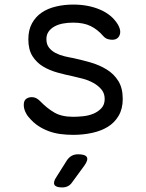

<svg xmlns="http://www.w3.org/2000/svg" viewBox="-20 -580 640 840"><path d="M301 10Q272 10 245 6.5Q218 3 193.5 -6Q169 -15 147 -29.5Q125 -44 106 -67Q96 -78 90 -92.5Q84 -107 84 -121Q84 -140 94.5 -147.5Q105 -155 119 -155Q129 -155 137.5 -151Q146 -147 156 -137Q186 -106 218 -87.5Q250 -69 300 -69Q320 -69 344 -71.5Q368 -74 388.5 -82.5Q409 -91 423.5 -106.5Q438 -122 438 -147Q438 -172 423.5 -189Q409 -206 388 -217.5Q367 -229 343 -235.5Q319 -242 300 -246Q266 -253 231.5 -262.5Q197 -272 168.5 -289Q140 -306 122 -334.5Q104 -363 104 -408Q104 -449 120 -478Q136 -507 162.5 -525Q189 -543 225 -551.5Q261 -560 300 -560Q366 -560 417.5 -538Q469 -516 495 -474Q501 -464 503.5 -455.5Q506 -447 506 -441Q506 -426 497 -416Q488 -406 471 -406Q462 -406 451.5 -409Q441 -412 432 -422Q407 -451 376.5 -466Q346 -481 300 -481Q276 -481 255 -477Q234 -473 218 -464Q202 -455 192.5 -441.5Q183 -428 183 -409Q183 -386 194.5 -371.5Q206 -357 223.5 -348Q241 -339 261.5 -334Q282 -329 300 -326Q337 -318 375.5 -307Q414 -296 446 -276.5Q478 -257 497.5 -226Q517 -195 517 -147Q517 -104 499 -73.5Q481 -43 451.5 -25Q422 -7 382.5 1.5Q343 10 301 10ZM227 194 273 121Q282 108 294 101.5Q306 95 322 95Q353 95 360 107.5Q367 120 348 146L296 217Q288 229 277 234.5Q266 240 252 240Q224 240 218 228Q212 216 227 194Z"/></svg>

Font: Maple Mono NL Light
Style: Regular
Weight: 300
Monospace: yes
Designer: subframe7536
Version: Version 7.000